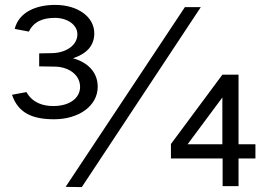

<svg xmlns="http://www.w3.org/2000/svg" viewBox="-20 -760 1111 784"><path d="M40 -642 98 -631C118 -673 157 -687 204 -687C255 -687 296 -659 296 -620C296 -576 251 -544 192 -543L140 -542V-489L202 -488C257 -488 307 -457 307 -405C307 -361 266 -327 198 -327C155 -327 113 -340 88 -384L29 -373C55 -296 116 -273 201 -273C301 -273 379 -327 379 -406C379 -466 337 -506 278 -522C335 -541 365 -574 365 -624C365 -691 298 -740 205 -740C131 -740 58 -713 40 -642ZM800 -731H735L248 3L314 4ZM888 -455 678 -172V-113H889V0H954V-113H1023V-171H954V-455ZM746 -171 888 -362V-171Z"/></svg>

Font: United Sans Medium
Style: Regular
Weight: 500
Designer: Pablo Impallari, Rodrigo Fuenzalida (Modified by Dan O. Williams)
Version: Version 1.000;PS 001.000;hotconv 1.0.88;makeotf.lib2.5.64775